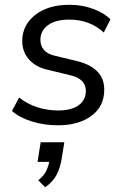

<svg xmlns="http://www.w3.org/2000/svg" viewBox="-20 -515 521 803"><path d="M223 9Q164 9 113 -7Q62 -23 30 -51L60 -107Q96 -79 137.5 -66Q179 -53 224 -53Q278 -53 308.5 -74.5Q339 -96 339 -135Q339 -185 275 -200L180 -223Q130 -234 101.5 -266Q73 -298 73 -344Q73 -409 126.5 -452Q180 -495 272 -495Q322 -495 368 -478.5Q414 -462 442 -434L414 -379Q356 -433 269 -433Q213 -433 181 -410Q149 -387 149 -348Q149 -324 163.5 -306.5Q178 -289 209 -282L304 -259Q357 -246 386.5 -216.5Q416 -187 416 -140Q416 -70 362.5 -30.5Q309 9 223 9ZM169 268 140 239Q163 220 172 202.5Q181 185 186 162H137L150 80H249L238 148Q232 187 216.5 216.5Q201 246 169 268Z"/></svg>

Font: Nunito Sans
Style: Italic
Weight: 400
Italic angle: -9°
Designer: Vernon Adams
Foundry: Vernon Adams
Version: Version 3.006; ttfautohint (v1.8.3)